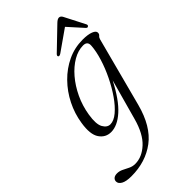

<svg xmlns="http://www.w3.org/2000/svg" viewBox="-333 -680 999 999"><g transform="rotate(-45 167.0 -180.5)"><path d="M289.5 7.5Q256.5 132.5 181.8 188.8Q107 245 2 245Q-37 245 -55.8 234.2Q-74.5 223.5 -74.5 207.5Q-74.5 196 -65.8 188.5Q-57 181 -40.5 181Q-23.5 181 -7.5 189Q8.5 197 25.2 205.2Q42 213.5 61.5 213.5Q111.5 213.5 156 172.5Q200.5 131.5 224 45.5L285.5 -177Q236 -81 186.2 -36.5Q136.5 8 90 8Q49.5 8 26 -26.5Q2.5 -61 14.5 -135.5Q23.5 -195 50.8 -249.2Q78 -303.5 119.8 -346Q161.5 -388.5 213.5 -413Q265.5 -437.5 325 -437.5Q363 -437.5 385.2 -428.8Q407.5 -420 407 -406.5Q407 -396.5 399.8 -390.5Q392.5 -384.5 390 -374ZM72 -139Q62 -77 77 -50.2Q92 -23.5 115.5 -23.5Q141.5 -23.5 170.8 -48Q200 -72.5 228 -112.8Q256 -153 279.2 -200.8Q302.5 -248.5 317.2 -296.2Q332 -344 334.5 -382Q337.5 -414.5 305 -414.5Q268.5 -414.5 231 -392.8Q193.5 -371 160.8 -332.8Q128 -294.5 104.5 -244.8Q81 -195 72 -139ZM191.5 -468.5Q178.5 -460 173.5 -466Q169 -472 177.5 -480.5L293.5 -592Q308 -606 318.5 -606Q330.5 -606 337.5 -592L395 -480Q399.5 -471 392.5 -466Q386 -461.5 379 -469.5L307 -549.5Z"/></g></svg>

Font: Fraunces 144pt Soft Light
Style: Italic
Weight: 300
Italic angle: -16°
Version: Version 1.000;[b76b70a41]